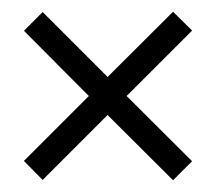

<svg xmlns="http://www.w3.org/2000/svg" viewBox="-20 -475 366 325"><path d="M20.5 -202.6 130.4 -312.5 20.5 -422.9 52.2 -454.6 162.1 -344.7 272.9 -455.1 305.2 -423.3 194.3 -312.5 305.2 -202.1 272.9 -169.9 162.1 -280.3 52.2 -170.4Z"/></svg>

Font: Petit Formal Script
Style: Regular
Weight: 400
Version: Version 1.001; ttfautohint (v0.8) -G 200 -r 50